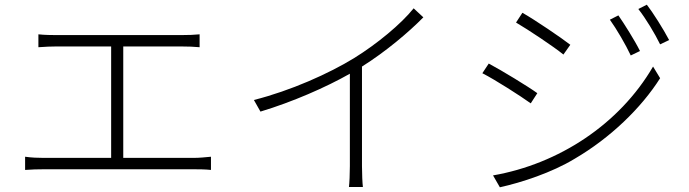

<svg xmlns="http://www.w3.org/2000/svg" viewBox="-20 -767 2908 810"><path d="M164.1 -52.9H796.9C813.9 -52.9 845.2 -52.9 870 -50.1V-105.8C845.9 -103.7 822.8 -100.9 796.9 -100.9H500V-571H745C771 -571 800.1 -570 822.1 -567.8V-622.2C801.1 -620 774.1 -619 745 -619H217C201 -619 166.9 -619.3 142 -622.2V-567.8C166.2 -570 203.1 -571 217 -571H448.9V-100.9H164.1C139.9 -100.9 112.9 -101.9 85.9 -105.8V-50.1C114 -52.2 139.9 -52.9 164.1 -52.9Z M1725.1 -731.9C1672.2 -665.8 1571 -582 1474.1 -522C1368.3 -457 1206 -384.2 1051.1 -345.2L1078.8 -296.2C1213.8 -337 1354 -398.1 1456 -456V-66.1C1456 -34.1 1454.2 6 1452.1 22H1511C1508.9 6 1507.1 -34.1 1507.1 -66.1V-486.2C1607.2 -549 1704.9 -631.7 1766 -693.9Z M2588.8 -702.1 2552.9 -683.9C2581 -644.9 2620 -578.1 2641 -533L2680 -551.8C2657 -598 2611.9 -669 2588.8 -702.1ZM2708.8 -747.2 2672.9 -729C2703.8 -690 2742.9 -625 2764.9 -579.9L2802.9 -598C2778.8 -644.2 2733 -716.3 2708.8 -747.2ZM2183.9 -713.1 2157 -671.9C2208.1 -642 2315 -571 2356.9 -536.9L2386 -578.1C2350.1 -606.2 2236.9 -683.2 2183.9 -713.1ZM2060 -27 2088.8 23.1C2179.7 3.2 2308.6 -39.1 2403.8 -96.9C2554.7 -185 2685 -311.1 2764.9 -437.1L2735.1 -486.2C2593 -242.2 2335.9 -74.9 2060 -27ZM2041.9 -498.9 2014.9 -458.1C2070 -430 2176.1 -361.9 2219.1 -331L2246.8 -373.9C2209.9 -400.9 2094.8 -470.9 2041.9 -498.9Z"/></svg>

Font: Karasuma Gothic
Style: Light
Weight: 300
Designer: Rasmus Andersson / Ryoko Nishizuka
Foundry: rsms
Version: Version 1.00